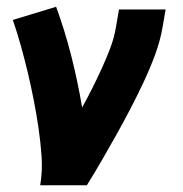

<svg xmlns="http://www.w3.org/2000/svg" viewBox="-20 -548 540 568"><path d="M99 0Q106 -43 103 -85.5Q100 -128 94 -169Q88 -210 80 -251Q72 -292 62.5 -332Q53 -372 42 -411.5Q31 -451 18 -489L146 -528Q172 -457 191 -382Q210 -307 223 -230Q239 -259 253.5 -288Q268 -317 281.5 -346.5Q295 -376 306.5 -406.5Q318 -437 323 -468L332 -520H470L461 -468Q454 -427 439 -386.5Q424 -346 405.5 -306.5Q387 -267 367 -228.5Q347 -190 325.5 -151.5Q304 -113 282 -75Q260 -37 237 0Z"/></svg>

Font: Iosevka Curly Slab Heavy
Style: Italic
Weight: 900
Italic angle: -9°
Monospace: yes
Designer: Belleve Invis
Foundry: Belleve Invis
Version: Version 22.1.2; ttfautohint (v1.8.4)